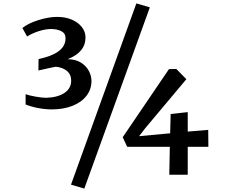

<svg xmlns="http://www.w3.org/2000/svg" viewBox="-20 -938 1369 1125"><path d="M858 -895 474 167 396 144 779 -918ZM251 -365Q318 -367 357.5 -393.5Q397 -420 397 -465Q397 -502 372 -522.5Q347 -543 307 -547L272 -540L205 -525L206 -592Q283 -608 323.5 -638Q364 -668 364 -714Q364 -743 339 -755.5Q314 -768 279 -768Q246 -768 206 -755Q166 -742 139 -724L111 -774Q146 -802 206 -820.5Q266 -839 315 -839Q363 -839 400.5 -823Q438 -807 459.5 -779.5Q481 -752 481 -719Q481 -675 455 -643.5Q429 -612 376 -591Q423 -591 454.5 -571Q486 -551 501 -521.5Q516 -492 516 -464Q516 -415 487 -377Q458 -339 405 -318Q352 -297 283 -297Q245 -297 203 -305Q161 -313 130 -326V-386Q153 -378 190 -371.5Q227 -365 251 -365ZM1013 -534 1072 -474 832 -188 795 -140 977 -157 980 -270 1080 -281V-167L1200 -177L1201 -78H1080V86H972L975 -78H725L699 -134L970 -533Z"/></svg>

Font: Martel
Style: Bold
Weight: 700
Designer: Dan Reynolds
Foundry: Dan Reynolds
Version: Version 1.001; ttfautohint (v1.1) -l 5 -r 5 -G 72 -x 0 -D la